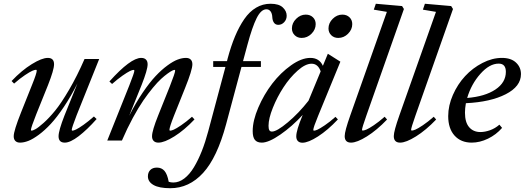

<svg xmlns="http://www.w3.org/2000/svg" viewBox="-20 -745 2782 1018"><path d="M86.4 11.2Q70.3 11.2 61.5 2.4Q52.7 -6.3 52.7 -22.5Q52.7 -51.3 91.8 -149.4L149.9 -294.9Q174.8 -356.4 174.8 -370.6Q174.8 -375 170.9 -375Q164.1 -375 151.4 -369.6Q138.7 -364.3 112.3 -346.7Q85.9 -329.1 54.7 -301.8L41.5 -315.4Q95.2 -372.1 148.7 -405Q202.1 -438 233.4 -438Q266.6 -438 266.6 -404.3Q266.6 -375 234.4 -293.5L172.4 -139.6Q144 -67.9 144 -56.2Q144 -52.2 147.9 -52.2Q153.3 -52.2 168 -60.1Q182.6 -67.9 211.4 -93.5Q240.2 -119.1 272.2 -158.2Q304.2 -197.3 346.4 -269.3Q388.7 -341.3 428.2 -432.1H505.9L386.2 -133.8Q360.4 -66.9 360.4 -56.6Q360.4 -52.2 364.3 -52.2Q370.1 -52.2 383.5 -58.6Q397 -64.9 422.6 -83Q448.2 -101.1 478 -127.4L492.2 -113.8Q441.9 -57.1 397.2 -22.9Q352.5 11.2 323.7 11.2Q290.5 11.2 290.5 -22.5Q290.5 -52.2 321.8 -132.3L390.6 -302.7Q356 -233.9 318.8 -178.5Q281.7 -123 249.5 -88.4Q217.3 -53.7 185.8 -30.5Q154.3 -7.3 130.4 2Q106.4 11.2 86.4 11.2Z M548.8 0 666 -293Q692.4 -359.9 692.4 -370.1Q692.4 -374.5 688 -374.5Q682.1 -374.5 668.7 -368.2Q655.3 -361.8 629.4 -343.8Q603.5 -325.7 574.2 -299.8L560.1 -313Q672.4 -438 728.5 -438Q745.1 -438 753.9 -429.2Q762.7 -420.4 762.7 -404.3Q762.7 -375 731 -294.9L665 -131.3Q699.7 -199.7 736.6 -253.9Q773.4 -308.1 805.2 -341.8Q836.9 -375.5 867.7 -397.9Q898.4 -420.4 922.1 -429.2Q945.8 -438 965.8 -438Q982.4 -438 991.2 -429.2Q1000 -420.4 1000 -404.3Q1000 -374 960.9 -277.3L902.8 -132.3Q878.4 -70.3 878.4 -56.6Q878.4 -52.2 882.3 -52.2Q888.7 -52.2 901.4 -57.6Q914.1 -63 940.4 -80.8Q966.8 -98.6 998 -126L1011.2 -111.8Q957 -54.7 904.3 -21.7Q851.6 11.2 819.8 11.2Q803.7 11.2 794.9 2.4Q786.1 -6.3 786.1 -22.5Q786.1 -51.8 818.8 -133.3L880.4 -287.1Q908.7 -358.9 908.7 -370.6Q908.7 -374.5 904.8 -374.5Q901.9 -374.5 893.3 -370.6Q884.8 -366.7 868.9 -355.2Q853 -343.8 834.2 -326.7Q815.4 -309.6 790.5 -279.5Q765.6 -249.5 740 -212.4Q714.4 -175.3 684.3 -119.9Q654.3 -64.5 626.5 0Z M882.8 252.9Q823.7 252.9 793.9 235.8Q764.2 218.8 764.2 189.9Q764.2 169.4 776.6 156.5Q789.1 143.6 812 143.6Q836.9 143.6 852.1 161.1Q867.2 178.7 874.5 218.8Q886.2 222.7 898.9 222.7Q929.2 222.7 957.3 201.2Q985.4 179.7 1008.3 141.6Q1031.2 103.5 1050 55.9Q1068.8 8.3 1084 -48.8L1175.3 -390.1H1110.4V-420.9H1183.6L1186.5 -433.1Q1204.6 -500.5 1226.1 -552Q1247.6 -603.5 1275.1 -643.6Q1302.7 -683.6 1337.9 -704.3Q1373 -725.1 1414.6 -725.1Q1458.5 -725.1 1479.2 -705.8Q1500 -686.5 1500 -661.6Q1500 -641.6 1486.8 -627.4Q1473.6 -613.3 1455.6 -613.3Q1440.9 -613.3 1432.9 -624.3Q1424.8 -635.3 1423.8 -653.3Q1422.9 -673.3 1414.6 -684.6Q1406.2 -695.8 1392.6 -695.8Q1364.3 -695.8 1340.8 -648.9Q1317.4 -602.1 1292 -507.8L1268.6 -420.9H1363.3V-390.1H1260.3L1178.7 -85.9Q1131.3 90.3 1057.1 171.6Q982.9 252.9 882.8 252.9Z M1773.4 -543.9Q1751 -543.9 1736.3 -558.3Q1721.7 -572.8 1721.7 -594.2Q1721.7 -623 1744.1 -645.3Q1766.6 -667.5 1794.9 -667.5Q1818.4 -667.5 1833 -653.3Q1847.7 -639.2 1847.7 -617.2Q1847.7 -588.4 1825.4 -566.2Q1803.2 -543.9 1773.4 -543.9ZM1579.6 -543.9Q1557.1 -543.9 1542.5 -558.3Q1527.8 -572.8 1527.8 -594.2Q1527.8 -623 1550.3 -645.3Q1572.8 -667.5 1601.1 -667.5Q1624.5 -667.5 1639.2 -653.3Q1653.8 -639.2 1653.8 -617.2Q1653.8 -588.4 1631.6 -566.2Q1609.4 -543.9 1579.6 -543.9ZM1368.2 11.2Q1343.3 11.2 1331.5 -3.2Q1319.8 -17.6 1319.8 -49.8Q1319.8 -105.5 1349.6 -174.8Q1379.4 -244.1 1423.6 -301.8Q1467.8 -359.4 1523.2 -398.7Q1578.6 -438 1625.5 -438Q1673.3 -438 1691.9 -396L1718.3 -460L1784.7 -418L1667 -131.3Q1641.1 -68.8 1641.1 -56.2Q1641.1 -52.2 1645 -52.2Q1651.4 -52.2 1663.6 -57.6Q1675.8 -63 1701.9 -80.6Q1728 -98.1 1758.8 -125.5L1771.5 -111.8Q1717.8 -54.7 1666 -21.5Q1614.3 11.7 1583.5 11.7Q1567.9 11.7 1559.3 2.9Q1550.8 -5.9 1550.8 -22Q1550.8 -53.7 1584 -133.3L1585 -135.7Q1528.8 -74.7 1466.8 -31.7Q1404.8 11.2 1368.2 11.2ZM1403.8 -78.1Q1403.8 -62 1408 -54.7Q1412.1 -47.4 1421.9 -47.4Q1447.8 -47.4 1506.1 -96.4Q1564.5 -145.5 1615.7 -210.9L1680.2 -366.7Q1666 -407.2 1631.8 -407.2Q1599.1 -407.2 1557.9 -370.4Q1516.6 -333.5 1483.2 -282.2Q1449.7 -231 1426.8 -173.8Q1403.8 -116.7 1403.8 -78.1Z M1841.3 11.2Q1807.6 11.2 1807.6 -23.4Q1807.6 -49.8 1837.4 -133.8L2031.2 -682.1L1961.9 -693.8L1972.7 -725.1L2111.8 -712.9L2121.6 -697.3L1922.4 -131.8Q1899.4 -66.9 1899.4 -56.6Q1899.4 -52.7 1903.3 -52.7Q1909.7 -52.7 1922.4 -57.9Q1935.1 -63 1961.7 -80.8Q1988.3 -98.6 2019.5 -126L2032.2 -111.3Q1978 -54.7 1925.3 -21.7Q1872.6 11.2 1841.3 11.2Z M2101.6 11.2Q2067.9 11.2 2067.9 -23.4Q2067.9 -49.8 2097.7 -133.8L2291.5 -682.1L2222.2 -693.8L2232.9 -725.1L2372.1 -712.9L2381.8 -697.3L2182.6 -131.8Q2159.7 -66.9 2159.7 -56.6Q2159.7 -52.7 2163.6 -52.7Q2169.9 -52.7 2182.6 -57.9Q2195.3 -63 2221.9 -80.8Q2248.5 -98.6 2279.8 -126L2292.5 -111.3Q2238.3 -54.7 2185.5 -21.7Q2132.8 11.2 2101.6 11.2Z M2481 11.2Q2423.8 11.2 2390.1 -26.1Q2356.4 -63.5 2356.4 -129.4Q2356.4 -185.1 2381.3 -241.7Q2406.2 -298.3 2446 -341.3Q2485.8 -384.3 2537.8 -411.1Q2589.8 -438 2641.1 -438Q2689.5 -438 2715.8 -413.3Q2742.2 -388.7 2742.2 -352.1Q2742.2 -286.6 2661.4 -245.4Q2580.6 -204.1 2450.2 -197.8Q2445.3 -169.9 2445.3 -147.9Q2445.3 -96.2 2467.5 -70.6Q2489.7 -44.9 2527.3 -44.9Q2550.8 -44.9 2577.9 -54.4Q2605 -64 2627.9 -84L2642.1 -66.9Q2610.8 -30.8 2567.4 -9.8Q2523.9 11.2 2481 11.2ZM2624 -407.7Q2575.2 -407.7 2526.9 -353.3Q2478.5 -298.8 2457 -225.6Q2551.8 -233.4 2606.9 -270.5Q2662.1 -307.6 2662.1 -364.3Q2662.1 -407.7 2624 -407.7Z"/></svg>

Font: Elstob 14pt Medium
Style: Italic
Weight: 500
Italic angle: -20°
Designer: Peter S. Baker
Version: Version 1.015